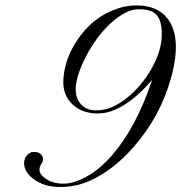

<svg xmlns="http://www.w3.org/2000/svg" viewBox="-20 -708 705 728"><path d="M557.1 -405.3Q446.3 -277.8 351.1 -277.8Q288.6 -277.8 252 -314.9Q213.4 -354 221.2 -418Q228 -485.8 269.5 -550.8Q330.1 -645 430.7 -677.2Q462.9 -687.5 500 -687.5Q537.1 -687.5 566.9 -674.8Q596.7 -662.1 615.2 -637.7Q670.9 -565.4 628.4 -412.1Q587.9 -266.1 486.3 -150.4Q416 -69.3 331.1 -27.3Q273.4 1 208.5 1Q147.9 1 108.4 -28.3Q71.3 -55.7 71.3 -90.3Q72.3 -108.4 83 -120.1Q93.8 -131.8 106.9 -131.8Q120.1 -131.8 126.2 -129.2Q132.3 -126.5 135.7 -122.1Q143.1 -113.8 143.1 -105.5Q143.1 -95.2 136.5 -85.4Q129.9 -75.7 129.6 -65.4Q129.4 -55.2 136.5 -45.9Q143.6 -36.6 155.3 -29.3Q181.2 -11.7 221.2 -11.7Q261.2 -11.7 310.5 -39.6Q359.9 -67.4 404.3 -118.7Q496.1 -223.6 557.1 -405.3ZM552.7 -444.3Q592.3 -513.7 593.3 -572.8Q596.2 -654.3 545.9 -668Q528.8 -672.9 504.4 -672.9Q480 -672.9 452.4 -658Q424.8 -643.1 398.4 -618.7Q372.1 -594.2 348.6 -562.5Q325.2 -530.8 307.6 -497.1Q238.3 -363.8 287.6 -312Q309.1 -289.6 343 -289.6Q377 -289.6 405 -302Q433.1 -314.5 460 -335.7Q486.8 -356.9 510.7 -385Q534.7 -413.1 552.7 -444.3Z"/></svg>

Font: Pinyon Script
Style: Regular
Weight: 400
Designer: Nicole Fally
Foundry: Nicole Fally
Version: Version 1.005